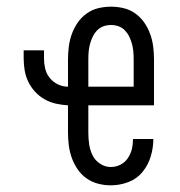

<svg xmlns="http://www.w3.org/2000/svg" viewBox="-20 -548 540 576"><path d="M312 8Q293 8 274 3Q255 -2 239.5 -13Q224 -24 213 -40Q202 -56 195.5 -74Q189 -92 186.5 -111Q184 -130 184 -150V-232Q166 -233 148 -237Q130 -241 114 -250Q98 -259 85.5 -272.5Q73 -286 65 -302.5Q57 -319 54 -337Q51 -355 51 -373V-397H112V-373Q112 -358 115.5 -342.5Q119 -327 129 -314.5Q139 -302 153.5 -295Q168 -288 184 -288V-370Q184 -390 186.5 -409Q189 -428 195.5 -446Q202 -464 213 -480Q224 -496 240 -507.5Q256 -519 275 -523.5Q294 -528 313 -528Q332 -528 351 -523.5Q370 -519 386 -507.5Q402 -496 413 -480Q424 -464 430.5 -446Q437 -428 439.5 -409Q442 -390 442 -370V-232H245V-150Q245 -132 247.5 -115Q250 -98 257.5 -82.5Q265 -67 280 -57Q295 -47 312 -47Q328 -47 341.5 -54Q355 -61 363.5 -73.5Q372 -86 375.5 -100.5Q379 -115 379 -131H440Q440 -104 432 -78Q424 -52 407 -31.5Q390 -11 364.5 -1.5Q339 8 312 8ZM245 -288H381V-370Q381 -382 380 -393.5Q379 -405 376 -416Q373 -427 368 -437.5Q363 -448 355 -456.5Q347 -465 336 -469Q325 -473 313 -473Q301 -473 290 -469Q279 -465 271 -456.5Q263 -448 258 -437.5Q253 -427 250 -416Q247 -405 246 -393.5Q245 -382 245 -370Z"/></svg>

Font: Iosevka Curly Light
Style: Regular
Weight: 300
Monospace: yes
Designer: Belleve Invis
Foundry: Belleve Invis
Version: Version 22.1.2; ttfautohint (v1.8.4)